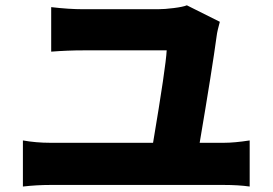

<svg xmlns="http://www.w3.org/2000/svg" viewBox="-20 -719 1017 716"><path d="M788.1 -585.9Q771.5 -462.9 724.6 -186.5H814.5Q854.5 -186.5 911.1 -195.3V-23.4Q869.1 -29.3 814.5 -29.3H168Q117.2 -29.3 65.4 -23.4V-195.3Q114.3 -186.5 168 -186.5H550.8Q598.6 -470.7 601.6 -531.2H291Q232.4 -531.2 170.9 -526.4V-692.4Q237.3 -684.6 290 -684.6H569.3Q593.8 -684.6 628.4 -689Q663.1 -693.4 676.8 -699.2L799.8 -637.7Q795.9 -624 792.5 -609.4Q789.1 -594.7 788.1 -585.9Z"/></svg>

Font: Min Sans Black
Style: Regular
Weight: 900
Designer: Jinseong-Kim, NotoSansCJK, Nunito
Foundry: Jinseong-Kim
Version: Version 1.000